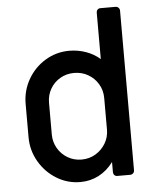

<svg xmlns="http://www.w3.org/2000/svg" viewBox="-54 -811 716 870"><g transform="rotate(-5 303.5 -375.5)"><path d="M277 13Q218 13 168.5 -17.5Q119 -48 89.5 -99Q60 -150 60 -210V-361Q60 -421 89 -472Q118 -523 168 -553.5Q218 -584 278 -584Q317 -584 353.5 -571Q390 -558 417 -534V-745Q417 -753 422 -758.5Q427 -764 435 -764H504Q512 -764 517.5 -758.5Q523 -753 523 -745V-19Q523 -11 517.5 -5.5Q512 0 504 0H445Q437 0 432 -5.5Q427 -11 427 -19V-65Q399 -27 360.5 -7Q322 13 277 13ZM291 -88Q326 -88 354.5 -105Q383 -122 400 -150.5Q417 -179 417 -213V-357Q417 -392 400 -420.5Q383 -449 354.5 -465.5Q326 -482 291 -482Q256 -482 227.5 -465.5Q199 -449 182.5 -420.5Q166 -392 166 -357V-213Q166 -179 182.5 -150.5Q199 -122 227.5 -105Q256 -88 291 -88Z"/></g></svg>

Font: Miriam Libre SemiBold
Style: Regular
Weight: 600
Version: Version 2.000